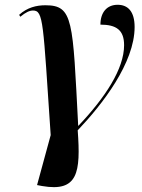

<svg xmlns="http://www.w3.org/2000/svg" viewBox="-20 -563 592 803"><path d="M156 215C306 241 318 159 305 -18C408 -126 543 -300 543 -450C543 -515 515 -543 472 -543C426 -543 400 -510 400 -460C467 -460 499 -437 499 -374C499 -275 420 -155 308 -37H307C284 -478 287 -541 170 -541C133 -541 94 -532 60 -501L65 -493C88 -512 104 -519 118 -519C162 -519 160 -472 192 2L135 211Z"/></svg>

Font: Noto Serif Display SemiBold
Style: Italic
Weight: 600
Italic angle: -12°
Designer: Monotype Design Team
Foundry: Monotype Imaging Inc.
Version: Version 2.009